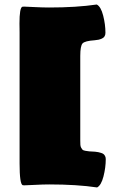

<svg xmlns="http://www.w3.org/2000/svg" viewBox="-20 -760 544 842"><path d="M332 -514.6V-144Q332 -131.8 332.5 -124.5Q333 -117.2 336.4 -111.3Q339.8 -105.5 342.3 -103Q344.7 -100.6 354.7 -98.6Q364.7 -96.7 371.8 -96.2Q378.9 -95.7 397 -94.7Q405.8 -93.8 410.6 -92.8Q415.5 -91.8 422.9 -89.6Q430.2 -87.4 434.1 -84.2Q438 -81.1 440.9 -75.4Q443.8 -69.8 443.8 -62Q443.8 -25.4 433.8 13.7Q423.8 52.7 405.8 62Q316.9 48.8 196.3 48.8Q169.4 48.8 132.1 50.8Q94.7 52.7 87.4 52.7Q85.9 52.7 83.3 52.5Q80.6 52.2 79.6 52.2Q65.9 47.4 65.9 -43V-616.2Q65.9 -621.6 65.7 -635.3Q65.4 -648.9 65.4 -656.7Q65.4 -726.1 78.1 -730.5Q79.1 -730.5 81.8 -730.7Q84.5 -731 85.9 -731Q93.3 -731 130.6 -729Q168 -727.1 194.8 -727.1Q315.4 -727.1 404.3 -740.2Q422.4 -731 432.4 -691.9Q442.4 -652.8 442.4 -616.2Q442.4 -606.9 438.5 -600.6Q434.6 -594.2 426.8 -590.8Q418.9 -587.4 412.4 -585.9Q405.8 -584.5 395.5 -583.5Q352.1 -580.6 342 -569.6Q332 -558.6 332 -514.6Z"/></svg>

Font: Coustard Black
Style: Regular
Weight: 900
Foundry: vernon adams
Version: Version 1.001;